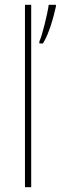

<svg xmlns="http://www.w3.org/2000/svg" viewBox="-20 -780 253 800"><path d="M110 0V-760H84V0ZM213 -753V-760H183C178 -723 156 -632 144 -607V-599H159C184 -639 203 -707 213 -753Z"/></svg>

Font: Noto Sans Lao SemiCondensed Thin
Style: Regular
Weight: 100
Width: 4
Designer: Monotype Design Team
Foundry: Monotype Imaging Inc.
Version: Version 2.003